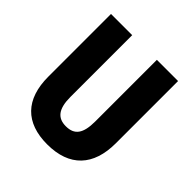

<svg xmlns="http://www.w3.org/2000/svg" viewBox="-192 -858 1012 1012"><g transform="rotate(45 313.5 -352.0)"><path d="M564 -250V-714H406V-255C406 -164 378 -127 314 -127C253 -127 222 -164 222 -254V-714H64V-247C64 -78 151 10 312 10C478 10 564 -83 564 -250Z"/></g></svg>

Font: Noto Sans Thai Looped Condensed ExtraBold
Style: Regular
Weight: 800
Width: 3
Designer: Sasikarn Vongin, Ben Mitchell
Foundry: The Fontpad Ltd
Version: Version 1.001